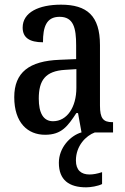

<svg xmlns="http://www.w3.org/2000/svg" viewBox="-20 -567 537 822"><path d="M173 10C244 10 270 -27 307 -83H314L329 0H328C281 14 232 65 232 130C232 204 276 235 349 235C368 235 399 230 417 221V170C396 177 379 180 363 180C328 180 305 162 305 120C305 57 348 14 386 0H464V-44H461C422 -44 408 -60 408 -115V-374C408 -500 352 -547 241 -547C146 -547 77 -514 77 -449C77 -406 106 -386 164 -386C164 -451 178 -495 235 -495C295 -495 306 -447 306 -373V-314L235 -311C105 -306 41 -257 41 -151C41 -41 99 10 173 10ZM207 -48C165 -48 146 -84 146 -145C146 -223 174 -263 259 -268L307 -271V-191C307 -108 267 -48 207 -48Z"/></svg>

Font: Noto Serif Bengali Condensed Medium
Style: Regular
Weight: 500
Width: 3
Designer: Juan Bruce, Universal Thirst, Indian Type Foundry and the Monotype Design Team.
Foundry: Monotype Imaging Inc.
Version: Version 2.003